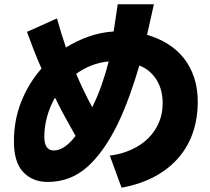

<svg xmlns="http://www.w3.org/2000/svg" viewBox="-20 -791 980 897"><path d="M667 -628Q720 -613 763.5 -586Q807 -559 838.5 -519.5Q870 -480 887 -428.5Q904 -377 904 -314Q904 -241 882.5 -175.5Q861 -110 817 -57.5Q773 -5 706 32Q639 69 548 86L493 -64Q548 -71 594 -92Q640 -113 672 -144.5Q704 -176 722 -217.5Q740 -259 740 -309Q740 -337 734 -363Q728 -389 715 -412Q702 -435 681.5 -454Q661 -473 631 -485Q611 -416 585 -344Q559 -272 530 -212Q465 -79 386.5 -10Q308 59 203 59Q132 59 88.5 13Q45 -33 45 -131Q45 -230 79.5 -316.5Q114 -403 174 -471Q155 -513 138.5 -555.5Q122 -598 106 -642L246 -705Q265 -637 288 -569Q339 -601 395 -620.5Q451 -640 511 -644L530 -771H699ZM411 -290Q437 -343 455.5 -396.5Q474 -450 488 -504Q445 -500 407 -485Q369 -470 336 -446Q370 -365 411 -290ZM333 -156Q308 -200 284 -244Q260 -288 237 -335Q213 -293 200 -246Q187 -199 187 -151Q187 -121 198 -104.5Q209 -88 231 -88Q281 -88 333 -156Z"/></svg>

Font: OA Gothic ExtraBold
Style: Regular
Weight: 800
Designer: Choi Chi-young, Lee Jaesang, Lee Juhyun, Han Dohee
Foundry: DDUNGSANG CORP.
Version: Version 1.000;Build 20210203